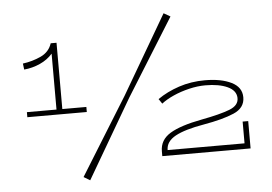

<svg xmlns="http://www.w3.org/2000/svg" viewBox="-47 -622 1070 756"><g transform="rotate(-5 487.5 -244.0)"><path d="M255 56 444 -249 625 -559 651 -544 461 -239 280 71ZM290 -198H55V-218H172V-439Q152 -416 122 -402.5Q92 -389 59 -386L56 -410Q94 -415 127.5 -430.5Q161 -446 172 -480H195V-218H290ZM898 -21V-107H920V1H571V-18Q571 -63 612 -88Q653 -113 738 -129Q812 -143 849.5 -157.5Q887 -172 886 -202Q885 -231 851.5 -246.5Q818 -262 764 -262Q733 -262 699.5 -254Q666 -246 637 -233Q608 -220 589 -205L576 -224Q613 -250 661 -266Q709 -282 764 -282Q828 -282 868.5 -262Q909 -242 909 -202Q909 -160 864.5 -141Q820 -122 745 -109Q669 -96 631.5 -75.5Q594 -55 594 -21Z"/></g></svg>

Font: BhuTuka Expanded One
Style: Regular
Weight: 400
Designer: Erin McLaughlin
Version: Version 1.000; ttfautohint (v1.8.3)